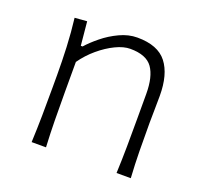

<svg xmlns="http://www.w3.org/2000/svg" viewBox="-97 -631 785 742"><g transform="rotate(20 296.0 -260.0)"><path d="M102.5 0H161.6Q158.7 -57.1 158 -109.9Q157.2 -162.6 157.2 -224.6V-349.6Q181.2 -383.8 213.1 -410.6Q245.1 -437.5 278.1 -453.4Q311 -469.2 337.9 -469.2Q404.3 -469.2 429.7 -433.1Q455.1 -397 455.1 -326.2V-224.6Q455.1 -162.6 454.6 -109.9Q454.1 -57.1 451.7 0H510.3Q506.8 -57.1 506.1 -110.1Q505.4 -163.1 505.4 -226.1Q505.4 -247.6 506.1 -275.9Q506.8 -304.2 506.8 -336.9Q506.8 -425.3 470.2 -472.4Q433.6 -519.5 349.1 -519.5Q312.5 -519.5 276.4 -502.4Q240.2 -485.4 210.2 -460.9Q180.2 -436.5 161.1 -414.6H153.8L144.5 -512.2L94.2 -508.3Q101.1 -450.7 103.8 -391.6Q106.4 -332.5 106.4 -277.3V-226.1Q106.4 -163.1 105.7 -110.1Q105 -57.1 102.5 0Z"/></g></svg>

Font: Pinar-VF-FD
Style: Regular
Weight: 300
Designer: Amin Abedi
Version: Version 3.0